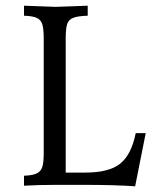

<svg xmlns="http://www.w3.org/2000/svg" viewBox="-20 -647 560 672"><path d="M287 -592Q252 -591 236 -584.5Q220 -578 215 -562.5Q210 -547 210 -513V-43H279Q362 -43 401 -74.5Q440 -106 455 -181H490L453 5Q380 0 275 0H172Q118 0 64 3V-32Q94 -33 108.5 -40Q123 -47 128 -62.5Q133 -78 133 -111V-513Q133 -546 128 -562Q123 -578 108.5 -584.5Q94 -591 64 -592V-627Q110 -625 120 -625Q166 -623 175 -623Q186 -623 232 -625Q243 -625 287 -627Z"/></svg>

Font: Gupter
Style: Regular
Weight: 400
Designer: Octavio Pardo
Version: Version 1.000